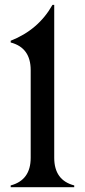

<svg xmlns="http://www.w3.org/2000/svg" viewBox="-20 -777 352 797"><path d="M24.4 0Q24.4 -4.4 24.4 -7.3Q107.4 -29.3 107.4 -122.1V-485.8Q107.4 -579.1 24.4 -600.6Q24.4 -604 24.4 -607.9Q139.6 -653.3 197.8 -756.8H205.1V-122.1Q205.1 -28.8 288.1 -7.3V0Z"/></svg>

Font: Modern Antiqua
Style: Book
Weight: 400
Designer: Wojciech Kalinowski "wmk69" (wmk69@o2.pl)
Foundry: Wojciech Kalinowski "wmk69" (wmk69@o2.pl)
Version: Version 3.1.0; 2021-05-28